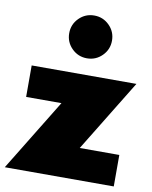

<svg xmlns="http://www.w3.org/2000/svg" viewBox="-90 -871 740 937"><g transform="rotate(10 280.0 -402.5)"><path d="M42 -512H561L343 -156H539V0H-1L217 -356H42ZM226 -774Q257 -805 301 -805Q345 -805 376 -774Q407 -743 407 -699Q407 -655 376 -624Q345 -593 301 -593Q257 -593 226 -624Q195 -655 195 -699Q195 -743 226 -774Z"/></g></svg>

Font: Spartan MB
Style: Regular
Weight: 900
Designer: Matt Bailey
Foundry: Matt Bailey
Version: Version 001.001